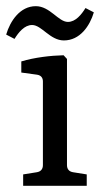

<svg xmlns="http://www.w3.org/2000/svg" viewBox="-39 -602 327 622"><path d="M178 -411 167 -423C125 -422 73 -416 30 -403V-367L81 -360C94 -358 100 -350 100 -338V-67C100 -54 93 -46 80 -44L36 -37V0H242V-37L198 -44C185 -46 178 -54 178 -67ZM265 -562 238 -576C225 -555 206 -531 181 -531C150 -531 123 -582 77 -582C26 -582 -6 -534 -19 -490L8 -476C21 -497 40 -521 65 -521C96 -521 123 -471 168 -471C220 -471 252 -518 265 -562Z"/></svg>

Font: Yrsa
Style: Regular
Weight: 400
Designer: Anna Giedrys (Yrsa+Rasa design), David Brezina (Yrsa art-direction, Rasa art-direction, design)
Foundry: Rosetta Type Foundry
Version: Version 1.001;PS 1.1;hotconv 1.0.88;makeotf.lib2.5.647800